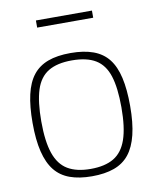

<svg xmlns="http://www.w3.org/2000/svg" viewBox="-82 -773 688 847"><g transform="rotate(-10 262.5 -350.0)"><path d="M44 -267Q44 -341 56 -393.5Q68 -446 93.5 -478.5Q119 -511 160.5 -526.5Q202 -542 262 -542Q322 -542 364 -526.5Q406 -511 431.5 -478.5Q457 -446 469 -393.5Q481 -341 481 -267Q481 -191 468 -138Q455 -85 429 -52.5Q403 -20 361.5 -5Q320 10 262 10Q205 10 163.5 -5Q122 -20 96 -52.5Q70 -85 57 -138Q44 -191 44 -267ZM83 -267Q83 -177 101.5 -123.5Q120 -70 159.5 -46.5Q199 -23 262 -23Q326 -23 365.5 -46.5Q405 -70 423.5 -123.5Q442 -177 442 -267Q442 -355 425 -408Q408 -461 368.5 -485Q329 -509 262 -509Q196 -509 156.5 -485Q117 -461 100 -408Q83 -355 83 -267ZM137 -678V-710H388V-678Z"/></g></svg>

Font: Georama ExtraLight
Style: Regular
Weight: 250
Version: Version 1.001